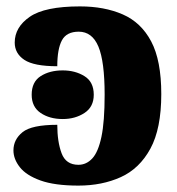

<svg xmlns="http://www.w3.org/2000/svg" viewBox="-20 -570 553 600"><path d="M225 10Q151 10 106.5 -6Q62 -22 42 -47.5Q22 -73 22 -100Q22 -134 50.5 -157Q79 -180 159 -180Q159 -127 172.5 -91Q186 -55 225 -55Q250 -55 268.5 -75Q287 -95 297 -142.5Q307 -190 307 -274Q307 -378 287.5 -424.5Q268 -471 226 -471Q188 -471 173.5 -444Q159 -417 159 -363Q86 -363 56 -383Q26 -403 26 -437Q26 -485 73 -517.5Q120 -550 230 -550Q306 -550 363.5 -525Q421 -500 452.5 -440.5Q484 -381 484 -276Q484 -168 450 -105.5Q416 -43 357.5 -16.5Q299 10 225 10ZM176 -198Q135 -198 107 -217Q79 -236 79 -274Q79 -314 107 -332Q135 -350 176 -350Q215 -350 244 -332Q273 -314 273 -274Q273 -236 244 -217Q215 -198 176 -198Z"/></svg>

Font: Noto Serif ExtraBold
Style: Regular
Weight: 800
Designer: Monotype Design Team
Foundry: Monotype Imaging Inc.
Version: Version 2.014